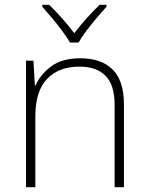

<svg xmlns="http://www.w3.org/2000/svg" viewBox="-20 -784 622 804"><path d="M316 -540Q404 -540 451.5 -493Q499 -446 499 -347V0H460V-345Q460 -428 422 -466.5Q384 -505 313 -505Q226 -505 177 -453.5Q128 -402 128 -297V0H89V-530H120L126 -426H129Q148 -471 193.5 -505.5Q239 -540 316 -540ZM273 -606Q261 -627 240.5 -654.5Q220 -682 197.5 -709Q175 -736 157 -756V-764H186Q213 -738 241 -706Q269 -674 291 -645Q313 -674 341.5 -706Q370 -738 397 -764H426V-756Q408 -736 385 -709Q362 -682 341.5 -654.5Q321 -627 309 -606Z"/></svg>

Font: Noto Sans Thai ExtraLight
Style: Regular
Weight: 200
Designer: Monotype Design Team
Foundry: Monotype Imaging Inc.
Version: Version 2.001; ttfautohint (v1.8.4.7-5d5b)